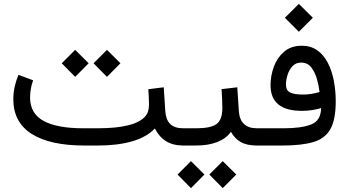

<svg xmlns="http://www.w3.org/2000/svg" viewBox="-20 -742 1780 979"><path d="M457 -419.4 525.4 -487.8 594.2 -419.4 525.4 -350.1ZM294.9 -419.4 363.3 -487.8 432.1 -419.4 363.3 -350.1ZM481 0H410.2Q234.9 0 141.4 -59.3Q47.9 -118.7 47.9 -236.3Q47.9 -269 54.9 -300.3Q62 -331.5 74.2 -360.4L148.9 -332.5Q141.1 -312 137.2 -288.6Q133.3 -265.1 133.3 -243.7Q133.8 -163.1 202.1 -125.5Q270.5 -87.9 405.3 -87.9H478.5Q572.8 -87.9 634.3 -103.3Q695.8 -118.7 722.7 -150.9Q731 -160.6 735.4 -175.3Q739.7 -189.9 739.7 -210.9Q739.7 -230.5 738.5 -249.8Q737.3 -269 736.3 -287.1L814.9 -296.9L822.8 -175.8Q825.7 -131.8 847.7 -109.9Q869.6 -87.9 914.6 -87.9H926.8V0H914.6Q862.3 0 826.9 -22Q791.5 -43.9 769.5 -86.9Q728 -43 654.1 -21.5Q580.1 0 481 0Z M1301.3 0H1289.6Q1238.8 0 1207.5 -17.8Q1176.3 -35.6 1157.7 -69.8Q1132.8 -35.2 1087.2 -17.6Q1041.5 0 980 0H907.2V-87.9H981Q1053.7 -87.9 1083.5 -109.1Q1113.3 -130.4 1113.8 -189Q1113.8 -212.9 1112.5 -238.8Q1111.3 -264.6 1109.9 -287.6L1189.9 -296.9L1197.8 -176.3Q1203.6 -87.9 1290.5 -87.9H1301.3ZM1047.4 147.9 1115.7 79.6 1184.6 147.9 1115.7 217.3ZM885.3 147.9 953.6 79.6 1022.5 147.9 953.6 217.3Z M1432.6 -651.4 1503.9 -722.2 1575.2 -651.4 1503.9 -580.1ZM1617.2 -190.9Q1570.8 -176.8 1519 -176.8Q1359.4 -176.8 1359.4 -308.1Q1359.4 -355 1376.2 -401.4Q1393.1 -447.8 1428.5 -478.3Q1463.9 -508.8 1519 -508.8Q1564.9 -508.8 1597.9 -485.4Q1630.9 -461.9 1651.6 -421.6Q1672.4 -381.3 1682.1 -330.6Q1691.9 -279.8 1691.9 -225.6Q1691.9 -132.3 1664.6 -83.7Q1637.2 -35.2 1577.6 -17.6Q1518.1 0 1420.9 0H1281.7V-87.9H1426.3Q1518.1 -87.9 1567.4 -107.7Q1616.7 -127.4 1617.2 -190.9ZM1609.4 -272.9Q1605.5 -306.2 1595.5 -340.8Q1585.4 -375.5 1566.4 -399.2Q1547.4 -422.9 1515.6 -422.9Q1487.8 -422.9 1470.7 -403.8Q1453.6 -384.8 1445.8 -358.9Q1438 -333 1438 -311.5Q1438 -280.3 1460.2 -270Q1482.4 -259.8 1525.4 -259.8Q1546.4 -259.8 1567.4 -263.2Q1588.4 -266.6 1609.4 -272.9Z"/></svg>

Font: Vazir WOL-UI
Style: Regular-WOL-UI
Weight: 400
Designer: Saber Rastikerdar
Foundry: Saber Rastikerdar
Version: Version 30.1.0